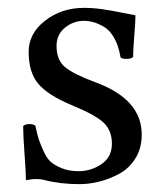

<svg xmlns="http://www.w3.org/2000/svg" viewBox="-20 -469 407 489"><path d="M39 -148Q44 -153 56 -153Q64 -153 70 -149Q75 -126 78.5 -115Q82 -104 90.5 -85Q99 -66 109 -57Q119 -48 137.5 -40.5Q156 -33 180 -33Q212 -33 238.5 -51Q265 -69 265 -103Q265 -136 244.5 -156Q224 -176 163 -201Q103 -226 78 -255Q53 -284 53 -337Q53 -384 95 -416.5Q137 -449 194 -449Q217 -449 241 -445.5Q265 -442 291.5 -436.5Q318 -431 325 -430Q325 -414 322 -378Q319 -342 319 -324Q315 -319 301 -319Q291 -319 287 -323Q282 -353 270.5 -373Q259 -393 243.5 -401.5Q228 -410 216.5 -413Q205 -416 194 -416Q167 -416 145.5 -398.5Q124 -381 124 -352Q124 -315 147 -297Q170 -279 224 -259Q341 -216 341 -126Q341 -91 324.5 -65Q308 -39 282 -25.5Q256 -12 231 -6Q206 0 182 0Q133 0 91 -11Q84 -13 71 -13Q61 -13 46 -10Q46 -30 42.5 -76.5Q39 -123 39 -148Z"/></svg>

Font: Fedorovsk Unicode
Style: Medium
Weight: 500
Designer: Aleksandr Andreev and Nikita Simmons
Version: Version 3.2